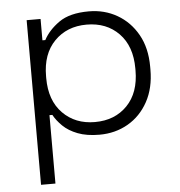

<svg xmlns="http://www.w3.org/2000/svg" viewBox="-51 -548 748 797"><g transform="rotate(-5 323.0 -150.0)"><path d="M88 200V-486H146V-397H158Q179 -437 223.5 -468.5Q268 -500 348 -500Q413 -500 466 -469.5Q519 -439 550.5 -383Q582 -327 582 -249V-237Q582 -160 551 -103.5Q520 -47 467 -16.5Q414 14 348 14Q295 14 257.5 -0.5Q220 -15 196.5 -38Q173 -61 160 -85H148V200ZM334 -40Q417 -40 468.5 -93Q520 -146 520 -239V-247Q520 -340 468.5 -393Q417 -446 334 -446Q252 -446 200 -393Q148 -340 148 -247V-239Q148 -146 200 -93Q252 -40 334 -40Z"/></g></svg>

Font: Space Grotesk Light Light
Style: Regular
Weight: 300
Version: Version 2.000